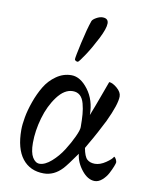

<svg xmlns="http://www.w3.org/2000/svg" viewBox="-82 -772 667 843"><g transform="rotate(10 251.5 -351.0)"><path d="M219.2 -508.8Q219.2 -518.6 233.6 -583.5Q248 -648.4 261.2 -686Q264.2 -693.8 279.3 -702.4Q294.4 -710.9 307.1 -710.9Q333 -710.9 333 -688Q333 -665.5 309.6 -619.4Q286.1 -573.2 262.5 -537.6Q238.8 -502 233.9 -500H231Q227.5 -500 223.4 -502.7Q219.2 -505.4 219.2 -508.8ZM41 -163.1Q41 -186.5 46.9 -219.2Q52.7 -252 66.4 -290.5Q80.1 -329.1 99.4 -361.3Q118.7 -393.6 149.7 -415.3Q180.7 -437 216.8 -437Q256.8 -437 291.5 -391.1Q326.2 -345.2 326.2 -278.8Q341.8 -317.9 362.3 -374.5Q382.8 -431.2 384.8 -436Q399.4 -436 420.2 -418.5Q440.9 -400.9 440.9 -381.8Q440.9 -346.7 402.8 -266.1Q392.1 -244.1 374 -210.7Q356 -177.2 342.8 -155.3L330.1 -132.8Q336.9 -95.2 349.9 -83.5Q362.8 -71.8 384.8 -71.8Q407.7 -71.8 432.9 -88.9Q458 -106 462.9 -117.2Q468.3 -115.2 472.2 -107.2Q476.1 -99.1 476.1 -94.2Q476.1 -90.3 470.5 -75.7Q464.8 -61 455.3 -43Q445.8 -24.9 429.9 -11Q414.1 2.9 397 2.9Q366.2 2.9 339.1 -31Q312 -64.9 308.1 -103Q268.1 -45.9 252.9 -29.8Q216.8 8.8 170.9 8.8Q109.9 8.8 75.4 -34.9Q41 -78.6 41 -163.1ZM101.1 -115.2Q101.1 -72.3 114 -51Q127 -29.8 145 -29.8Q169.4 -29.8 197.8 -54.7Q226.1 -79.6 246.8 -112.3Q267.6 -145 281.7 -175.5Q295.9 -206.1 295.9 -219.2Q295.9 -252.9 293.9 -276.6Q292 -300.3 285.9 -323.2Q279.8 -346.2 267.1 -357.7Q254.4 -369.1 234.9 -369.1Q197.8 -369.1 166 -326.9Q134.3 -284.7 117.7 -226.8Q101.1 -168.9 101.1 -115.2Z"/></g></svg>

Font: Crimson
Style: Roman
Weight: 400
Version: Version 0.8